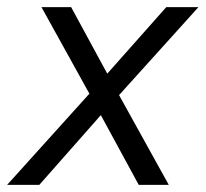

<svg xmlns="http://www.w3.org/2000/svg" viewBox="-53 -517 575 537"><path d="M-33 0 197 -255 63 -497H146L247 -311L412 -497H502L280 -251L419 0H335L229 -195L57 0Z"/></svg>

Font: Livvic
Style: Italic
Weight: 400
Italic angle: -10°
Designer: Jacques Le Bailly, Baron von Fonthausen
Version: Version 1.001; ttfautohint (v1.8.2)